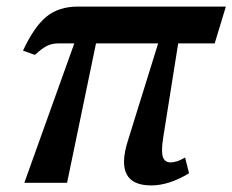

<svg xmlns="http://www.w3.org/2000/svg" viewBox="-20 -556 707 584"><path d="M54 0 206 -424H158Q139 -424 124 -417Q109 -410 86 -389L50 -402Q84 -475 121.5 -505.5Q159 -536 217 -536H667L633 -424H522L476 -135Q470 -95 475.5 -78.5Q481 -62 499 -62Q506 -62 517 -65Q528 -68 543 -77L555 -29Q494 8 440 8Q326 8 369 -128L461 -424H272L184 0Z"/></svg>

Font: Noto Serif SemiCondensed SemiBold
Style: Italic
Weight: 600
Width: 4
Italic angle: -12°
Designer: Monotype Design Team
Foundry: Monotype Imaging Inc.
Version: Version 2.014; ttfautohint (v1.8.4.7-5d5b)